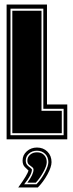

<svg xmlns="http://www.w3.org/2000/svg" viewBox="-20 -611 319 842"><path d="M9 0V-591H186V-153H275V0ZM26 -18H259V-134H170V-573H26ZM34 -27V-564H162V-125H251V-27ZM60 211Q82 181 92.5 163Q103 145 105 137L104 136Q98 131 88.5 121Q79 111 79 93Q79 69 97.5 52.5Q116 36 142 36Q170 36 188 54Q206 72 206 100Q206 121 188 154Q170 187 146 211ZM86 197H140Q161 175 176.5 146Q192 117 192 100Q192 78 178 64Q164 50 142 50Q121 50 107 62.5Q93 75 93 93Q93 106 99.5 113Q106 120 112 124Q118 129 119 130.5Q120 132 120 133Q120 155 86 197ZM100 190Q127 154 127 133Q127 126 120.5 121.5Q114 117 107 111Q100 105 100 93Q100 78 112 67.5Q124 57 142 57Q162 57 173.5 69Q185 81 185 100Q185 117 169.5 144.5Q154 172 137 190ZM107 139H108Q108 140 107 139Z"/></svg>

Font: Alumni Sans Collegiate One
Style: Regular
Weight: 400
Designer: Robert E. Leuschke
Foundry: Robert E. Leuschke
Version: Version 1.100